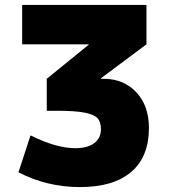

<svg xmlns="http://www.w3.org/2000/svg" viewBox="-20 -750 700 780"><path d="M390 -430H400Q482 -430 533.5 -375.5Q585 -321 585 -230Q585 -113 513 -51.5Q441 10 305 10Q171 10 55 -50L104 -200Q209 -148 285 -148Q336 -148 363 -168.5Q390 -189 390 -225Q390 -255 376 -270Q362 -285 323.5 -292.5Q285 -300 210 -300H170V-430L340 -568V-570H70V-730H575V-570L390 -432Z"/></svg>

Font: Mplus 1p Black
Style: Regular
Weight: 900
Version: Version 1.061